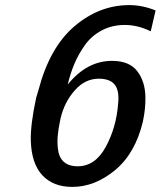

<svg xmlns="http://www.w3.org/2000/svg" viewBox="-20 -714 631 754"><path d="M122 -330 131 -360Q175 -528 272.5 -611Q370 -694 488 -694Q539 -694 591 -673L572 -591Q521 -616 470 -616Q420 -616 379.5 -594.5Q339 -573 313.5 -537Q288 -501 272 -463Q256 -425 246 -382Q321 -475 420 -475Q488 -475 519 -434.5Q550 -394 551 -333Q552 -287 541 -236Q511 -111 431.5 -45.5Q352 20 264 20Q189 20 146.5 -25.5Q104 -71 101 -160Q99 -223 122 -330ZM218 -250 215 -235Q209 -205 208 -191Q204 -165 207 -133Q214 -61 285 -61Q354 -61 395.5 -137.5Q437 -214 444 -308Q447 -337 442 -357Q431 -405 368 -405Q314 -405 273.5 -359Q233 -313 218 -250Z"/></svg>

Font: Coval
Style: Medium Italic
Weight: 500
Foundry: Context Ltd
Version: Version 001.000